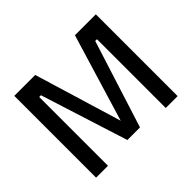

<svg xmlns="http://www.w3.org/2000/svg" viewBox="-147 -914 1141 1141"><g transform="rotate(-45 423.5 -343.5)"><path d="M80.7 0V-687.4H256.5L423.4 -135.9L590.3 -687.4H766.1V0H666.1V-578.1H651.5L476.4 -26.6H370.4L195.3 -578.1H180.7V0Z"/></g></svg>

Font: TitilliumWeb ExtraLight
Style: Regular
Weight: 400
Designer: Mohamed Gaber, Accademia di Belle Arti di Urbino and others
Foundry: Kief Type Foundry, Accademia di Belle Arti di Urbino and others
Version: Version 3.000; ttfautohint (v1.8.2)